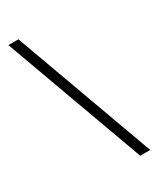

<svg xmlns="http://www.w3.org/2000/svg" viewBox="-231 -897 965 1129"><g transform="rotate(-30 251.0 -332.5)"><path d="M440 143H372L26 -808H94Z"/></g></svg>

Font: Lopes Sans Light
Style: Regular
Weight: 300
Designer: Gabriel Lam, Diego Maldonado
Foundry: TypeRant, Foresti Design
Version: Version 4.000